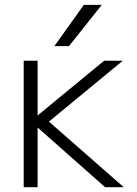

<svg xmlns="http://www.w3.org/2000/svg" viewBox="-20 -774 566 795"><path d="M401.4 -753.9 265.6 -583H205.1L327.1 -753.9ZM135.7 -295.9 411.1 -522.5H488.3L182.6 -270.5L492.2 1H415L135.7 -246.1V1H78.1V-522.5H135.7Z"/></svg>

Font: Gen Shin Gothic Light
Style: Regular
Weight: 200
Designer: [Source Han Sans]
Ryoko NISHIZUKA  (kana & ideographs); Paul D. Hunt (Latin, Greek & Cyrillic); Wenlong ZHANG  (bopomofo
Version: Version 1.002.20150607